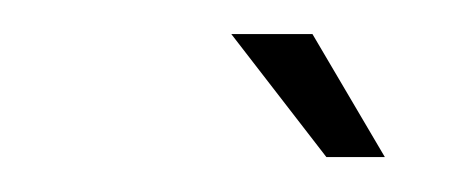

<svg xmlns="http://www.w3.org/2000/svg" viewBox="-20 -698 258 110"><path d="M167 -608 112.5 -678.5H159L200.5 -608Z"/></svg>

Font: Anybody Light
Style: Italic
Weight: 300
Italic angle: -10°
Designer: Tyler Finck
Foundry: Etcetera Type Company
Version: Version 1.010; ttfautohint (v1.8.3) -l 8 -r 50 -G 200 -x 14 